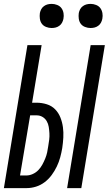

<svg xmlns="http://www.w3.org/2000/svg" viewBox="-25 -967 559 987"><path d="M320 0 441 -735H514L393 0ZM-5 0 116 -735H189L140 -439H163Q190 -439 215.5 -431Q241 -423 258.5 -405Q276 -387 285.5 -363Q295 -339 298.5 -313Q302 -287 300.5 -260Q299 -233 295 -206Q291 -182 284.5 -158Q278 -134 267 -111Q256 -88 240.5 -67Q225 -46 204.5 -30.5Q184 -15 160 -7.5Q136 0 112 0ZM78 -65H111Q127 -65 143.5 -72.5Q160 -80 172 -92.5Q184 -105 192.5 -120.5Q201 -136 207.5 -152Q214 -168 217.5 -184Q221 -200 223 -216Q226 -233 228 -249.5Q230 -266 229 -282.5Q228 -299 225.5 -315Q223 -331 215 -344.5Q207 -358 193.5 -366Q180 -374 164 -374H130ZM440 -823Q426 -823 412 -828.5Q398 -834 390 -845Q382 -856 380 -870.5Q378 -885 380 -900Q382 -910 387 -919.5Q392 -929 401 -935.5Q410 -942 420 -944.5Q430 -947 441 -947Q455 -947 469 -941.5Q483 -936 491 -925Q499 -914 501.5 -899.5Q504 -885 501 -870Q499 -860 494 -850.5Q489 -841 480 -834.5Q471 -828 461 -825.5Q451 -823 440 -823ZM240 -823Q226 -823 212 -828.5Q198 -834 190 -845Q182 -856 180 -870.5Q178 -885 180 -900Q182 -910 187 -919.5Q192 -929 201 -935.5Q210 -942 220 -944.5Q230 -947 241 -947Q255 -947 269 -941.5Q283 -936 291 -925Q299 -914 301.5 -899.5Q304 -885 301 -870Q299 -860 294 -850.5Q289 -841 280 -834.5Q271 -828 261 -825.5Q251 -823 240 -823Z"/></svg>

Font: Iosevka Term Curly Oblique
Style: Regular
Weight: 400
Italic angle: -9°
Designer: Belleve Invis
Foundry: Belleve Invis
Version: Version 32.3.0